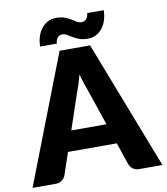

<svg xmlns="http://www.w3.org/2000/svg" viewBox="-110 -993 931 1073"><g transform="rotate(-10 355.5 -456.5)"><path d="M724 0H593Q571 0 557.5 -10.2Q544 -20.5 537 -36.5L494 -163.5H217L174 -36.5Q168.5 -22.5 154.2 -11.2Q140 0 119 0H-13L269 -728.5H442ZM455.5 -278.5 388 -478Q380.5 -497 372 -522.8Q363.5 -548.5 355 -578.5Q347.5 -548 339 -522Q330.5 -496 323 -477L256 -278.5ZM417 -864.5Q428 -864.5 435.5 -868.8Q443 -873 447.8 -879.8Q452.5 -886.5 454.8 -894.2Q457 -902 457 -909H551Q551 -881.5 543.5 -856Q536 -830.5 521.5 -810.8Q507 -791 485.5 -779.2Q464 -767.5 436 -767.5Q408 -767.5 388.2 -775Q368.5 -782.5 353.2 -791.8Q338 -801 325.5 -808.5Q313 -816 300 -816Q289 -816 281.5 -811.5Q274 -807 269.5 -800.2Q265 -793.5 263 -785.5Q261 -777.5 261 -770.5H166Q166 -798 173.5 -823.5Q181 -849 195.8 -869Q210.5 -889 231.8 -901Q253 -913 281 -913Q309 -913 329 -905.5Q349 -898 364 -888.8Q379 -879.5 391.5 -872Q404 -864.5 417 -864.5Z"/></g></svg>

Font: Lato
Style: Regular
Weight: 900
Designer: Lukasz Dziedzic with Adam Twardoch and Botio Nikoltchev
Foundry: tyPoland Lukasz Dziedzic
Version: Version 2.010; 2014-09-01; http://www.latofonts.com/; ttfaut